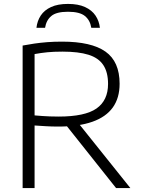

<svg xmlns="http://www.w3.org/2000/svg" viewBox="-20 -960 720 980"><path d="M95.5 0V-727.5Q124 -733 154.8 -737.5Q185.5 -742 220.8 -744.8Q256 -747.5 297 -747.5Q446.5 -747.5 518.5 -696.5Q590.5 -645.5 590.5 -532.5Q590.5 -460 555.8 -411.5Q521 -363 451.5 -338.5Q382 -314 278.5 -314Q242.5 -314 214.5 -315.8Q186.5 -317.5 156.5 -319.5V0ZM572.5 0 293.5 -351H364.5L645.5 0ZM279.5 -365Q413.5 -365 472.5 -406.2Q531.5 -447.5 531.5 -531.5Q531.5 -591.5 507.2 -628Q483 -664.5 431.8 -680.5Q380.5 -696.5 299 -696.5Q253.5 -696.5 221.2 -693.2Q189 -690 156.5 -684V-371Q179 -369 197.2 -367.8Q215.5 -366.5 234.5 -365.8Q253.5 -365 279.5 -365ZM166 -818Q170 -853.5 188.2 -881Q206.5 -908.5 240.8 -924.2Q275 -940 327 -940Q379.5 -940 414.2 -924Q449 -908 467.5 -880.5Q486 -853 490 -818H446Q440 -856.5 413.5 -878.2Q387 -900 327 -900Q267.5 -900 241.8 -878.2Q216 -856.5 210 -818Z"/></svg>

Font: Encode Sans SemiExpanded Light
Style: Regular
Weight: 300
Width: 6
Designer: Multiple Designers
Foundry: Impallari Type
Version: Version 3.002